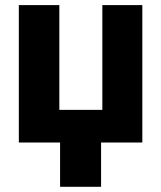

<svg xmlns="http://www.w3.org/2000/svg" viewBox="-20 -550 622 741"><path d="M529.3 0H370.1V170.9H211.9V0H52.7V-530.3H209V-126H375V-530.3H529.3Z"/></svg>

Font: Pretendard Std ExtraBold
Style: Regular
Weight: 800
Designer: Base glyphs from Inter by Rasmus Andersson; Hangeul glyphs from Noto Sans CJK(Source Han Sans) by Jang Soo-young and Kan
Foundry: Kil Hyung-jin
Version: Version 1.309